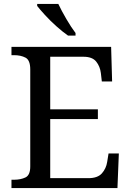

<svg xmlns="http://www.w3.org/2000/svg" viewBox="-20 -951 663 971"><path d="M38 0V-42H51Q84 -42 108.5 -53.5Q133 -65 133 -109V-600Q133 -647 109 -659.5Q85 -672 51 -672H38V-714H542L547 -539H495L490 -582Q486 -615 466.5 -639.5Q447 -664 402 -664H234V-398H475V-349H234V-50H427Q474 -50 495.5 -74.5Q517 -99 522 -132L529 -175H581L574 0ZM324 -771Q298 -789 266 -817.5Q234 -846 207.5 -875Q181 -904 168 -921V-931H275Q291 -897 315.5 -855Q340 -813 362 -784V-771Z"/></svg>

Font: NotoSerif-Regular
Style: Regular
Weight: 400
Designer: Monotype Design Team
Foundry: Monotype Imaging Inc.
Version: Version 2.007; ttfautohint (v1.8) -l 8 -r 50 -G 200 -x 14 -D